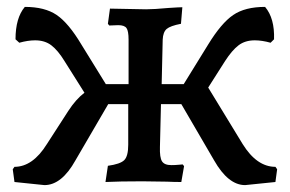

<svg xmlns="http://www.w3.org/2000/svg" viewBox="-20 -526 841 557"><path d="M784 -35 779 2 691 11Q642 11 601 -61L506 -224H447L444 -100Q443 -69 450 -58Q457 -47 477 -47Q488 -47 498 -48Q508 -49 510 -49L514 -44L506 2Q483 2 465 1L393 0Q326 0 286 2L293 -45Q329 -50 340.5 -61.5Q352 -73 352 -106V-224H294L199 -61Q159 11 109 11L22 2L17 -35L22 -42Q75 -42 116 -108L178 -204Q200 -238 225 -257L167 -349Q148 -380 129 -394.5Q110 -409 82 -409Q61 -409 36 -402L25 -412Q25 -474 52 -506Q110 -506 144.5 -482.5Q179 -459 216 -397L287 -282H353V-411Q353 -436 347 -444.5Q341 -453 323 -453L297 -452L293 -457L299 -501L404 -499Q426 -499 470 -503Q500 -505 509 -505L505 -457Q474 -451 463.5 -442Q453 -433 452 -411L449 -282H513L584 -397Q622 -459 656.5 -482.5Q691 -506 749 -506Q777 -473 775 -412L765 -402Q740 -409 719 -409Q691 -409 672 -394.5Q653 -380 633 -349L584 -272L684 -108Q725 -42 779 -42Z"/></svg>

Font: Alegreya SC Medium
Style: Regular
Weight: 500
Designer: Juan Pablo del Peral
Foundry: Huerta Tipografica
Version: Version 2.007; ttfautohint (v1.6)